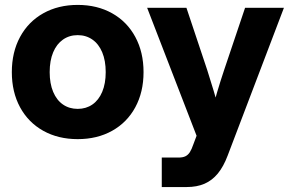

<svg xmlns="http://www.w3.org/2000/svg" viewBox="-20 -547 1165 771"><path d="M27.5 -257.4Q27.5 -337.5 60.6 -398.7Q93.8 -460 153.9 -493.7Q214.1 -527.3 292 -527.3Q370.2 -527.3 430.2 -493.7Q490.2 -460 523.3 -398.7Q556.4 -337.5 556.4 -257.4Q556.4 -177.2 523.3 -116.2Q490.2 -55.2 430.2 -21.7Q370.2 11.7 292 11.7Q213.8 11.7 153.8 -21.7Q93.8 -55.2 60.6 -116.2Q27.5 -177.2 27.5 -257.4ZM404.5 -257.4Q404.5 -303.4 390.5 -336.9Q376.5 -370.4 351 -388.1Q325.5 -405.9 292 -405.9Q258.5 -405.9 233 -388.1Q207.5 -370.4 193.5 -337Q179.5 -303.6 179.5 -257.4Q179.5 -211.4 193.5 -178.1Q207.5 -144.8 232.9 -127.3Q258.3 -109.8 292 -109.8Q325.7 -109.8 351.1 -127.4Q376.5 -145 390.5 -178.3Q404.5 -211.6 404.5 -257.4ZM629.6 85.7H696.8Q714.1 85.7 724.6 80.5Q735.2 75.2 742.3 64.2Q749.5 53.1 756.6 32.2L769.4 -1.8L570.9 -515.6H728.7L812.2 -265.6Q836.8 -189.9 867.6 -79.7H825.1Q838.9 -132.7 852.2 -177.8Q865.6 -222.9 879.9 -265.6L964.1 -515.6H1120.1L894.3 77.5Q877.6 121.9 854.8 149.7Q831.9 177.5 801.3 190.8Q770.6 204.1 729.6 204.1H629.6Z"/></svg>

Font: Intratopia Thin
Style: Regular
Weight: 100
Designer: Rasmus Andersson
Foundry: rsms
Version: Version 3.000;Glyphs 3.2.3 (3260)